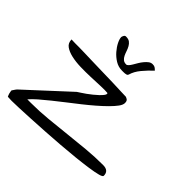

<svg xmlns="http://www.w3.org/2000/svg" viewBox="-168 -868 1049 1049"><g transform="rotate(45 356.5 -344.0)"><path d="M8.8 -38.1Q8.8 -40 11.7 -43L17.6 -51.8Q20.5 -56.6 23.4 -60.1Q26.4 -63.5 28.3 -65.4L266.6 -285.2Q273.4 -290 285.2 -297.4Q296.9 -304.7 311 -314.9Q325.2 -325.2 339.8 -336.9Q354.5 -348.6 365.7 -359.4Q377 -370.1 384.3 -379.4Q391.6 -388.7 391.6 -394.5Q391.6 -395.5 390.6 -397Q389.6 -398.4 389.6 -399.4Q369.1 -401.4 335.4 -399.9Q301.8 -398.4 262.7 -397Q223.6 -395.5 185.1 -396.5Q146.5 -397.5 114.7 -404.8Q83 -412.1 63.5 -426.3Q43.9 -440.4 43.9 -467.8Q46.9 -467.8 55.7 -467.3Q64.5 -466.8 74.2 -466.8Q84 -466.8 92.8 -466.8Q101.6 -466.8 104.5 -466.8Q118.2 -466.8 147.5 -465.8Q176.8 -464.8 213.4 -463.9Q250 -462.9 290.5 -461.9Q331.1 -460.9 367.7 -460Q404.3 -459 433.1 -457.5Q461.9 -456.1 475.6 -456.1Q488.3 -451.2 492.2 -445.3Q496.1 -439.5 496.1 -428.7Q496.1 -414.1 482.4 -395.5Q468.8 -377 446.3 -354.5Q423.8 -332 394.5 -306.6Q365.2 -281.2 332.5 -255.4Q299.8 -229.5 266.1 -203.6Q232.4 -177.7 201.7 -152.8Q170.9 -127.9 145.5 -106Q120.1 -84 104.5 -65.4H132.8Q197.3 -65.4 262.7 -71.8Q328.1 -78.1 393.6 -85.4Q459 -92.8 523.9 -98.6Q588.9 -104.5 651.4 -104.5Q695.3 -104.5 695.3 -65.4Q695.3 -57.6 671.4 -51.3Q647.5 -44.9 607.4 -39.1Q567.4 -33.2 515.1 -27.8Q462.9 -22.5 407.2 -18.1Q351.6 -13.7 294.9 -10.3Q238.3 -6.8 189.9 -4.4Q141.6 -2 105.5 -0.5Q69.3 1 52.7 1H45.9Q41 1 35.6 0.5Q30.3 0 25.4 0H19.5Q18.6 -2 16.1 -6.8Q13.7 -11.7 12.2 -18.1Q10.7 -24.4 9.8 -30.3Q8.8 -36.1 8.8 -38.1ZM226.6 -668.9Q226.6 -672.9 231 -681.2Q235.4 -689.5 243.2 -689.5Q262.7 -689.5 272.9 -681.6Q283.2 -673.8 290 -661.6Q296.9 -649.4 301.3 -635.7Q305.7 -622.1 311.5 -609.9Q317.4 -597.7 326.7 -589.8Q335.9 -582 351.6 -582Q357.4 -582 364.3 -589.4Q371.1 -596.7 377.9 -608.4Q384.8 -620.1 392.6 -633.3Q400.4 -646.5 410.2 -658.2Q419.9 -669.9 430.2 -677.7Q440.4 -685.5 453.1 -685.5Q464.8 -685.5 471.2 -681.6Q477.5 -677.7 486.3 -668.9Q458 -642.6 433.6 -613.3Q409.2 -584 400.4 -552.7Q398.4 -546.9 393.1 -544.9Q387.7 -543 381.8 -542.5Q376 -542 369.6 -542Q363.3 -542 358.4 -542Q331.1 -542 307.1 -556.6Q283.2 -571.3 265.1 -592.3Q247.1 -613.3 236.8 -634.3Q226.6 -655.3 226.6 -668.9Z"/></g></svg>

Font: Swanky and Moo Moo
Style: Regular
Weight: 400
Designer: Kimberly Geswein
Foundry: Kimberly Geswein
Version: Version 1.002 2001